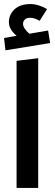

<svg xmlns="http://www.w3.org/2000/svg" viewBox="-20 -930 271 950"><path d="M218 -779 228 -717 7 -681 0 -742 62 -753Q24 -785 24 -820Q24 -858 52 -884Q80 -910 131 -910Q169 -910 213 -885L176 -827Q151 -842 129 -842Q111 -842 102.5 -833Q94 -824 94 -812Q94 -791 125 -763ZM62 0V-629L169 -642V0Z"/></svg>

Font: FiraGO Medium
Style: Regular
Weight: 500
Designer: bBox Type
Foundry: bBox Type GmbH
Version: Version 1.001;PS 001.001;hotconv 1.0.88;makeotf.lib2.5.64775